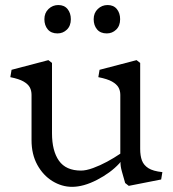

<svg xmlns="http://www.w3.org/2000/svg" viewBox="-20 -714 669 744"><path d="M102.2 -170.8V-346.2Q102.2 -362.8 95.5 -375.4Q88.8 -388 71.4 -398.1Q54 -408.2 20 -415L24.8 -443.5L167.5 -481L181.5 -470V-197.8Q181.5 -129.2 208.5 -91.1Q235.5 -53 294 -53Q313.8 -53 340.8 -62.9Q367.8 -72.8 394.9 -87.4Q422 -102 446.2 -118.5V-346.2Q446.2 -362.8 439 -375.4Q431.8 -388 413.9 -398.1Q396 -408.2 361 -415L365.8 -443.5L509.2 -481L523.2 -470V-136.8Q523.2 -110.5 530 -92.2Q536.8 -74 554.9 -62.4Q573 -50.8 609.2 -47L604.5 -18.5L479 6.2L465 -4.8Q458.2 -28.5 452.2 -49.9Q446.2 -71.2 447 -86.5L442.2 -80.5Q408.5 -44.2 356.1 -17.1Q303.8 10 259.2 10Q219.5 10 183.2 -12.2Q147 -34.5 124.6 -75.2Q102.2 -116 102.2 -170.8ZM445.5 -639.5Q445.5 -663.2 432.8 -678.9Q420 -694.5 397 -694.5Q375 -694.5 359 -679.2Q343 -664 343 -639.5Q343 -615.8 356.1 -600.1Q369.2 -584.5 393.8 -584.5Q415 -584.5 430.2 -599.2Q445.5 -614 445.5 -639.5ZM254.5 -639.5Q254.5 -663.2 241.8 -678.9Q229 -694.5 206 -694.5Q184 -694.5 168 -679.2Q152 -664 152 -639.5Q152 -615.8 165.1 -600.1Q178.2 -584.5 202.8 -584.5Q224 -584.5 239.2 -599.2Q254.5 -614 254.5 -639.5Z"/></svg>

Font: TMT Limkin
Style: Regular
Weight: 400
Designer: Gabriel Drozdov
Version: Version 1.000;Glyphs 3.1.2 (3151)